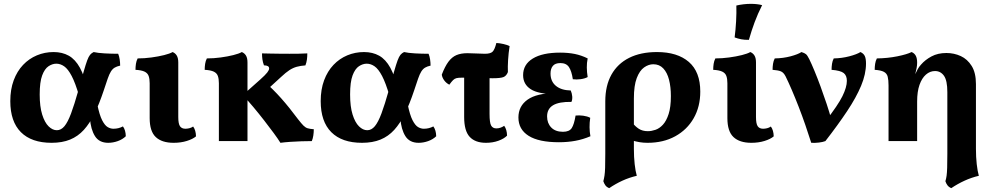

<svg xmlns="http://www.w3.org/2000/svg" viewBox="-20 -740 5213 1007"><path d="M250.6 9Q145.4 9 89.7 -46.7Q34 -102.4 34 -209.6Q34 -270.8 51.8 -318.7Q69.6 -366.6 101 -399.6Q132.4 -432.6 173.6 -449.8Q214.8 -467 261 -467Q306.4 -467 340.6 -447.9Q374.8 -428.8 399.3 -384.4Q423.8 -340 440.2 -263.2L394.6 -238Q375.2 -304.8 356 -341.4Q336.8 -378 316.8 -392Q296.8 -406 275.4 -406Q254.8 -406 234.5 -392.6Q214.2 -379.2 201.2 -344.5Q188.2 -309.8 188.2 -244.6Q188.2 -181 201.2 -139.3Q214.2 -97.6 234.9 -77.3Q255.6 -57 278 -57Q300.4 -57 318 -78.1Q335.6 -99.2 352.8 -145.3Q370 -191.4 391 -266Q408.4 -327.8 419.1 -365.4Q429.8 -403 437.3 -423.2Q444.8 -443.4 452.4 -452.5Q460 -461.6 471.2 -467Q492.8 -462 528.9 -460Q565 -458 599.8 -458Q605.2 -445.2 607.7 -428.7Q610.2 -412.2 610.2 -395.8Q592.6 -392 581.3 -385.2Q570 -378.4 561.5 -364.7Q553 -351 544.7 -327Q536.4 -303 523.8 -264.8Q500.6 -195.2 475.6 -144Q450.6 -92.8 419.7 -58.8Q388.8 -24.8 347.6 -7.9Q306.4 9 250.6 9ZM547.6 9Q500 9 478 -26.2Q456 -61.4 451.8 -118.6L490 -193.8Q501.6 -136.8 515.6 -109.6Q529.6 -82.4 544.5 -73.6Q559.4 -64.8 575 -64.8Q602.4 -64.8 624.8 -77Q639 -57.8 639.8 -25.4Q622.6 -8.8 597.6 0.1Q572.6 9 547.6 9Z M890.6 9Q829 9 797 -21.1Q765 -51.2 765 -120.4V-303.4Q765 -326.4 759.6 -341.5Q754.2 -356.6 738.2 -364.3Q722.2 -372 690.6 -373.8Q690.6 -389.6 692.9 -405.2Q695.2 -420.8 702 -433.6Q737.4 -433.6 774.3 -438.6Q811.2 -443.6 841 -451.1Q870.8 -458.6 885.2 -467Q899 -461.6 907 -448.7Q915 -435.8 915 -412.6V-126Q915 -91 924 -77.9Q933 -64.8 952.4 -64.8Q962 -64.8 972.9 -67.4Q983.8 -70 993 -76.4Q1007.2 -57.2 1008 -24.8Q991 -10.4 959.7 -0.7Q928.4 9 890.6 9Z M1591.8 -460Q1591.8 -442.8 1589.7 -427.4Q1587.6 -412 1581.8 -397Q1556.4 -395.2 1536.6 -389.8Q1516.8 -384.4 1497.8 -372Q1478.8 -359.6 1454.4 -336.6L1372 -261.2L1363.2 -315Q1412.6 -272 1455.3 -223.8Q1498 -175.6 1543.4 -114.4Q1561 -91.8 1571.6 -81.2Q1582.2 -70.6 1593.7 -67.2Q1605.2 -63.8 1625.8 -62.2Q1625.8 -45.8 1623.3 -29.3Q1620.8 -12.8 1615.4 0Q1590.8 0 1560.8 1Q1530.8 2 1501.8 4Q1472.8 6 1450.8 9Q1437.8 -12 1415.4 -42.4Q1393 -72.8 1365.6 -108.1Q1338.2 -143.4 1309.2 -178.1Q1280.2 -212.8 1254 -242L1344.4 -322.4Q1371.8 -346.8 1381.7 -359.8Q1391.6 -372.8 1391.6 -380.8Q1391.6 -388.8 1385.4 -392.8Q1379.2 -396.8 1364.4 -397.4Q1358.4 -413.4 1356.3 -428.5Q1354.2 -443.6 1354.2 -460Q1369.8 -459.6 1393.9 -459.1Q1418 -458.6 1445.4 -458.3Q1472.8 -458 1497.8 -458Q1521.4 -458 1545.5 -458.3Q1569.6 -458.6 1591.8 -460ZM1278 -295V0H1128V-295ZM1248.2 -467Q1262 -461.6 1270 -448.7Q1278 -435.8 1278 -412.6V-274.8H1128V-303.4Q1128 -326.4 1122.6 -341.5Q1117.2 -356.6 1101.2 -364.3Q1085.2 -372 1053.6 -373.8Q1053.6 -389.6 1055.9 -405.2Q1058.2 -420.8 1065 -433.6Q1100.4 -433.6 1137.3 -438.6Q1174.2 -443.6 1204 -451.1Q1233.8 -458.6 1248.2 -467Z M1878.6 9Q1773.4 9 1717.7 -46.7Q1662 -102.4 1662 -209.6Q1662 -270.8 1679.8 -318.7Q1697.6 -366.6 1729 -399.6Q1760.4 -432.6 1801.6 -449.8Q1842.8 -467 1889 -467Q1934.4 -467 1968.6 -447.9Q2002.8 -428.8 2027.3 -384.4Q2051.8 -340 2068.2 -263.2L2022.6 -238Q2003.2 -304.8 1984 -341.4Q1964.8 -378 1944.8 -392Q1924.8 -406 1903.4 -406Q1882.8 -406 1862.5 -392.6Q1842.2 -379.2 1829.2 -344.5Q1816.2 -309.8 1816.2 -244.6Q1816.2 -181 1829.2 -139.3Q1842.2 -97.6 1862.9 -77.3Q1883.6 -57 1906 -57Q1928.4 -57 1946 -78.1Q1963.6 -99.2 1980.8 -145.3Q1998 -191.4 2019 -266Q2036.4 -327.8 2047.1 -365.4Q2057.8 -403 2065.3 -423.2Q2072.8 -443.4 2080.4 -452.5Q2088 -461.6 2099.2 -467Q2120.8 -462 2156.9 -460Q2193 -458 2227.8 -458Q2233.2 -445.2 2235.7 -428.7Q2238.2 -412.2 2238.2 -395.8Q2220.6 -392 2209.3 -385.2Q2198 -378.4 2189.5 -364.7Q2181 -351 2172.7 -327Q2164.4 -303 2151.8 -264.8Q2128.6 -195.2 2103.6 -144Q2078.6 -92.8 2047.7 -58.8Q2016.8 -24.8 1975.6 -7.9Q1934.4 9 1878.6 9ZM2175.6 9Q2128 9 2106 -26.2Q2084 -61.4 2079.8 -118.6L2118 -193.8Q2129.6 -136.8 2143.6 -109.6Q2157.6 -82.4 2172.5 -73.6Q2187.4 -64.8 2203 -64.8Q2230.4 -64.8 2252.8 -77Q2267 -57.8 2267.8 -25.4Q2250.6 -8.8 2225.6 0.1Q2200.6 9 2175.6 9Z M2336.6 -295.8Q2320.4 -304 2309.8 -318.5Q2299.2 -333 2297 -348.4Q2313.8 -392 2332 -416.4Q2350.2 -440.8 2373.8 -450.9Q2397.4 -461 2431.4 -461Q2453.8 -461 2479 -459.5Q2504.2 -458 2523 -458Q2552.2 -458 2563.3 -468.7Q2574.4 -479.4 2583.4 -514.6Q2601.2 -513.6 2621.1 -509Q2641 -504.4 2652.8 -498.2Q2647 -461.6 2644.8 -425.4Q2642.6 -389.2 2643.8 -362Q2636.2 -342.2 2621 -335.9Q2605.8 -329.6 2563.4 -329.6Q2539 -329.6 2508.9 -330.6Q2478.8 -331.6 2450.7 -332.1Q2422.6 -332.6 2401.8 -332.6Q2384.2 -332.6 2374.3 -330.2Q2364.4 -327.8 2356.4 -319.9Q2348.4 -312 2336.6 -295.8ZM2528.8 9Q2472.4 9 2443.4 -22.3Q2414.4 -53.6 2414.4 -126.4V-350.8H2547.6V-142Q2547.6 -96.2 2556 -81.4Q2564.4 -66.6 2583 -66.6Q2604.8 -66.6 2624.4 -80.2Q2638.6 -61 2639.4 -28.6Q2623.6 -12.4 2593.9 -1.7Q2564.2 9 2528.8 9Z M2911.4 6Q2805.6 6 2752.3 -27.8Q2699 -61.6 2699 -123.8Q2699 -183.6 2747.2 -217.5Q2795.4 -251.4 2890.8 -251.4V-246.4Q2803.4 -246.4 2763.5 -272.2Q2723.6 -298 2723.6 -345.8Q2723.6 -401.8 2774.2 -432.9Q2824.8 -464 2917.6 -464Q2960.2 -464 2994.7 -457Q3029.2 -450 3062.2 -433.6Q3057.4 -410 3057.7 -385.8Q3058 -361.6 3062.2 -335.8Q3046.8 -327.6 3025.1 -324.7Q3003.4 -321.8 2984.4 -324.4Q2978 -367.2 2964 -388.2Q2950 -409.2 2919.2 -409.2Q2892 -409.2 2879.7 -394.5Q2867.4 -379.8 2867.4 -354.4Q2867.4 -313.2 2895.4 -289.9Q2923.4 -266.6 2973.4 -265.4Q2979.8 -250.8 2981.2 -234.5Q2982.6 -218.2 2977.2 -205.6Q2912.2 -206.8 2880.8 -188Q2849.4 -169.2 2849.4 -129.2Q2849.4 -93.8 2871.2 -71.3Q2893 -48.8 2932.6 -48.8Q2965.8 -48.8 2978.5 -68.1Q2991.2 -87.4 2998.8 -134Q3017.8 -136 3039.2 -133.1Q3060.6 -130.2 3075.6 -122.2Q3071.8 -96.8 3072.1 -72.4Q3072.4 -48 3076.6 -25.4Q3037.8 -8.8 2997.4 -1.4Q2957 6 2911.4 6Z M3425.6 -467Q3533 -467 3592.9 -415.1Q3652.8 -363.2 3652.8 -259.6Q3652.8 -180.6 3618.2 -120Q3583.6 -59.4 3521.3 -25.2Q3459 9 3376.2 9Q3354.2 9 3335.2 5.8Q3316.2 2.6 3294.2 -3.6V-99.2Q3311.2 -77 3330.5 -64.5Q3349.8 -52 3378 -52Q3396.6 -52 3417.6 -59.1Q3438.6 -66.2 3456.8 -85.9Q3475 -105.6 3486.8 -142Q3498.6 -178.4 3498.6 -236Q3498.6 -284.2 3488.9 -321.9Q3479.2 -359.6 3458.7 -381.3Q3438.2 -403 3406.6 -403Q3381.8 -403 3358.2 -386.4Q3334.6 -369.8 3319.6 -330.5Q3304.6 -291.2 3304.6 -224V40Q3304.6 84 3308.7 120.6Q3312.8 157.2 3319.8 182Q3280.6 191 3244.2 207.7Q3207.8 224.4 3175.2 246.8Q3161.8 241.4 3155 231.9Q3148.2 222.4 3144.4 210.4Q3148.2 196 3150.5 180.8Q3152.8 165.6 3153.7 139.6Q3154.6 113.6 3154.6 67V-208.2Q3154.6 -290.8 3186.9 -348.5Q3219.2 -406.2 3279.8 -436.6Q3340.4 -467 3425.6 -467Z M3920.6 9Q3859 9 3827 -21.1Q3795 -51.2 3795 -120.4V-303.4Q3795 -326.4 3789.6 -341.5Q3784.2 -356.6 3768.2 -364.3Q3752.2 -372 3720.6 -373.8Q3720.6 -389.6 3722.9 -405.2Q3725.2 -420.8 3732 -433.6Q3767.4 -433.6 3804.3 -438.6Q3841.2 -443.6 3871 -451.1Q3900.8 -458.6 3915.2 -467Q3929 -461.6 3937 -448.7Q3945 -435.8 3945 -412.6V-126Q3945 -91 3954 -77.9Q3963 -64.8 3982.4 -64.8Q3992 -64.8 4002.9 -67.4Q4013.8 -70 4023 -76.4Q4037.2 -57.2 4038 -24.8Q4021 -10.4 3989.7 -0.7Q3958.4 9 3920.6 9ZM3907.8 -531Q3885.2 -530.6 3867.5 -534Q3849.8 -537.4 3833 -543.8Q3838.2 -583.6 3840.7 -628.6Q3843.2 -673.6 3842 -711Q3860 -715.2 3879.5 -717.5Q3899 -719.8 3917.6 -719.8Q3952 -719.8 3977.2 -713Q3954.4 -668 3937.8 -623.3Q3921.2 -578.6 3907.8 -531Z M4234.8 9Q4220.4 -36.6 4203.7 -84.9Q4187 -133.2 4168.8 -180Q4150.6 -226.8 4133.1 -267.6Q4115.6 -308.4 4100.2 -339.6Q4089.8 -360 4075.4 -365.8Q4061 -371.6 4032 -373.8Q4032 -389.6 4034.3 -405.2Q4036.6 -420.8 4043.4 -433.6Q4088 -434.4 4126.6 -444.7Q4165.2 -455 4183.4 -467Q4199.8 -462 4207.2 -455.8Q4214.6 -449.6 4224.4 -429.8Q4236 -406.2 4251.6 -368.6Q4267.2 -331 4283.7 -286.1Q4300.2 -241.2 4315.7 -194.7Q4331.2 -148.2 4342 -107H4311.6Q4374.8 -188 4398.2 -235.2Q4421.6 -282.4 4421.6 -316Q4421.6 -343.8 4405 -356.9Q4388.4 -370 4341.4 -373.8Q4341.4 -389.6 4343.7 -405.2Q4346 -420.8 4352.8 -433.6Q4395.2 -434.4 4434.6 -444.7Q4474 -455 4492.8 -467Q4508.8 -460 4515.4 -446.6Q4522 -433.2 4522 -406.6Q4522 -351.6 4496.3 -290.1Q4470.6 -228.6 4422.9 -156.9Q4375.2 -85.2 4309 0Q4295.8 5.2 4274.9 7.7Q4254 10.2 4234.8 9Z M4969.2 246.8Q4956.4 241.4 4949.3 231.9Q4942.2 222.4 4938.4 210.4Q4942.8 196 4944.8 180.8Q4946.8 165.6 4947.7 139.6Q4948.6 113.6 4948.6 67V-256.8Q4948.6 -317.6 4931 -342.5Q4913.4 -367.4 4884 -367.4Q4857.6 -367.4 4836.3 -348.8Q4815 -330.2 4802.6 -294.9Q4790.2 -259.6 4790.2 -207.6V0H4640.2V-292Q4640.2 -320.4 4635.8 -337.7Q4631.4 -355 4615.7 -363.3Q4600 -371.6 4567.6 -373.8Q4567.6 -389.6 4569.9 -405.2Q4572.2 -420.8 4579 -433.6Q4635.8 -434.4 4686.6 -444.7Q4737.4 -455 4761 -467Q4775.6 -461.2 4782.9 -447.9Q4790.2 -434.6 4790.2 -411.2Q4790.2 -399 4787.5 -383.4Q4784.8 -367.8 4780.2 -350.8Q4785.6 -362.4 4792.5 -375.8Q4799.4 -389.2 4810.8 -401.4Q4832.2 -426.2 4865.4 -444.1Q4898.6 -462 4943.8 -462Q4984 -462 5019 -445.9Q5054 -429.8 5076.3 -394Q5098.6 -358.2 5098.6 -299V40Q5098.6 84 5102.7 120.6Q5106.8 157.2 5113.8 182Q5075.2 191 5038.8 207.7Q5002.4 224.4 4969.2 246.8Z"/></svg>

Font: Vollkorn
Style: Regular
Weight: 400
Designer: Friedrich Althausen
Foundry: Friedrich Althausen
Version: Version 4.104